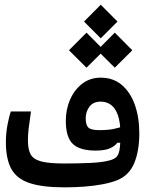

<svg xmlns="http://www.w3.org/2000/svg" viewBox="-20 -806 626 829"><path d="M258.3 2.9Q163.6 2.9 108.2 -15.4Q52.7 -33.7 29.1 -76.4Q5.4 -119.1 5.4 -192.4Q5.4 -230 12.2 -266.4Q19 -302.7 26.9 -324.7H113.8Q106.9 -278.8 103.8 -252Q100.6 -225.1 100.6 -198.7Q100.6 -160.6 112.5 -139.2Q124.5 -117.7 158.4 -108.9Q192.4 -100.1 258.3 -100.1Q314.5 -100.1 369.6 -102.5Q424.8 -105 456.1 -114.3Q473.1 -119.1 482.7 -128.2Q492.2 -137.2 496.1 -159.7Q500 -182.1 500 -226.6Q500 -278.8 488.8 -309.6Q477.5 -340.3 458.5 -353.8Q439.5 -367.2 415 -367.2Q382.3 -367.2 366.2 -345.5Q350.1 -323.7 350.1 -294.9Q350.1 -267.1 361.1 -255.6Q372.1 -244.1 409.2 -244.1Q445.3 -244.1 469.5 -249Q493.7 -253.9 521.5 -263.7L520 -190.4L486.3 -189.5Q475.6 -174.3 453.1 -165Q430.7 -155.8 393.1 -155.8Q324.7 -155.8 294.4 -184.6Q264.2 -213.4 264.2 -284.2Q264.2 -334.5 283 -377Q301.8 -419.4 335.7 -445.1Q369.6 -470.7 414.6 -470.7Q468.8 -470.7 505.9 -439.2Q543 -407.7 562.3 -353.3Q581.5 -298.8 581.5 -230Q581.5 -154.8 559.6 -101.8Q537.6 -48.8 485.8 -27.8Q459 -17.1 422.4 -10.3Q385.7 -3.4 344 -0.2Q302.2 2.9 258.3 2.9ZM415 -640.6 342.8 -712.9 415 -785.6 487.3 -712.9ZM475.6 -513.7 399.9 -588.9 475.6 -665 551.3 -588.9ZM353.5 -513.7 277.8 -588.9 353.5 -665 429.2 -588.9Z"/></svg>

Font: Cascadia Mono
Style: Regular
Weight: 400
Monospace: yes
Designer: Aaron Bell
Foundry: Saja Typeworks
Version: Version 2404.023